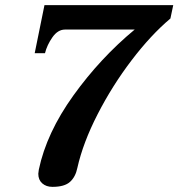

<svg xmlns="http://www.w3.org/2000/svg" viewBox="-20 -720 694 747"><path d="M129 -44Q129 -48 131 -60Q161 -203 265.5 -348.5Q370 -494 504 -605H233Q205 -605 184 -575Q163 -545 155 -513H115L153 -700H654L643 -648Q567 -584 492 -485.5Q417 -387 360 -276Q303 -165 281 -67Q274 -32 252.5 -12.5Q231 7 184 7Q160 7 144.5 -6.5Q129 -20 129 -44Z"/></svg>

Font: Taviraj SemiBold
Style: Italic
Weight: 600
Italic angle: -12°
Designer: Katatrad Team
Foundry: CadsonDemak
Version: Version 1.001